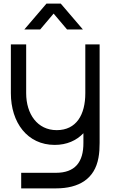

<svg xmlns="http://www.w3.org/2000/svg" viewBox="-20 -785 640 1060"><path d="M40 -270.5C40 -108.5 131 15 282 15C348.5 15 402 -9 440.5 -49.5V2.5C441.5 112.5 392 169 289 169H97V255H288.5C417.5 255 502.5 201.5 523.5 86.5C528.5 60 530 33.5 530 3.5V-540H451V-270.5C451 -152 402 -66.5 293 -66.5C186.5 -66.5 124.5 -155.5 124.5 -270.5V-540H40ZM114.5 -622.5H202L276 -710L350 -622.5H437.5L315.5 -765H236.5Z"/></svg>

Font: Eudonet Medium
Style: Regular
Weight: 500
Designer: Mikhail Sharanda
Foundry: Mikhail Sharanda
Version: Version 4.503;Glyphs 3.1.2 (3151)